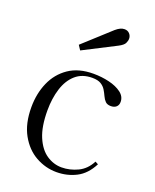

<svg xmlns="http://www.w3.org/2000/svg" viewBox="-138 -809 727 900"><g transform="rotate(20 225.0 -359.5)"><path d="M410 -99 425 -91Q397 -36 352 -13Q307 10 254 10Q199 10 150 -17.5Q101 -45 70.5 -100Q40 -155 40 -236Q40 -304 64.5 -360Q89 -416 138 -449.5Q187 -483 261 -483Q302 -483 339.5 -474Q377 -465 401 -447Q425 -429 425 -402Q425 -386 415 -377Q405 -368 388 -368Q370 -368 360.5 -377.5Q351 -387 344.5 -401.5Q338 -416 329.5 -430Q321 -444 305.5 -453.5Q290 -463 262 -463Q212 -463 179.5 -434.5Q147 -406 131.5 -357Q116 -308 116 -248Q116 -167 137.5 -116.5Q159 -66 194 -42.5Q229 -19 269 -19Q310 -19 349 -37.5Q388 -56 410 -99ZM326 -729Q342 -729 351.5 -718.5Q361 -708 361 -694Q361 -683 355 -671Q349 -659 326 -647L164 -564L149 -587L283 -709Q306 -729 326 -729Z"/></g></svg>

Font: Gilda Display
Style: Regular
Weight: 400
Designer: Eduardo Rodriguez Tunni
Foundry: Eduardo Rodriguez Tunni
Version: Version 1.002; ttfautohint (v1.8.4.7-5d5b);gftools[0.9.22]